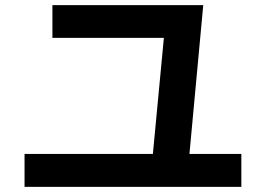

<svg xmlns="http://www.w3.org/2000/svg" viewBox="-20 -736 1040 751"><path d="M924 -5H76V-134H578L621 -588H185V-716H775L721 -134H924Z"/></svg>

Font: Murecho SemiBold
Style: Regular
Weight: 600
Designer: Neil Summerour
Foundry: Positype
Version: Version 1.010; ttfautohint (v1.8.3)